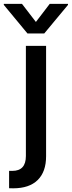

<svg xmlns="http://www.w3.org/2000/svg" viewBox="-65 -787 378 1011"><path d="M71.3 -545.4H177.7V35.6Q177.7 117.7 133.3 161.1Q88.9 204.6 4.4 204.6Q-9.8 204.6 -17.1 204.1V112.8H0Q71.3 112.8 71.3 34.7ZM50.8 -766.6 124 -671.4 196.8 -766.6H293V-761.2L168 -610.8H79.6L-44.9 -761.2V-766.6Z"/></svg>

Font: Karasuma Gothic
Style: Regular
Weight: 500
Designer: Rasmus Andersson / Ryoko Nishizuka
Foundry: Genbu
Version: Version 1.00